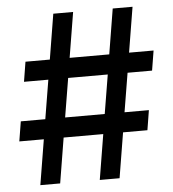

<svg xmlns="http://www.w3.org/2000/svg" viewBox="-52 -775 741 823"><g transform="rotate(-5 318.5 -363.5)"><path d="M344.1 0 376.1 -194.6H205.6L173.7 0H88.4L120.4 -194.6H14.9L28.8 -279.8H134.2L161.9 -447.4H57.2L71 -532.7H175.8L207.7 -727.3H293L261 -532.7H431.5L463.4 -727.3H548.7L516.7 -532.7H622.2L608.3 -447.4H502.8L475.1 -279.8H579.9L566.1 -194.6H461.3L429.3 0ZM219.5 -279.8H389.9L417.6 -447.4H247.2Z"/></g></svg>

Font: Inter Zeller Medium
Style: Regular
Weight: 500
Designer: Rasmus Andersson; Joe Bland
Foundry: zeller
Version: Version 3.015;git-dec3a8cb1